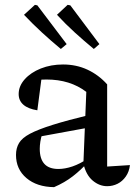

<svg xmlns="http://www.w3.org/2000/svg" viewBox="-20 -762 556 792"><path d="M422 6Q390 6 362.5 -17Q335 -40 324 -87L336 -383Q269 -434 172 -434Q153 -434 135 -432Q117 -430 101 -426L153 -452L134 -307Q96 -313 76.5 -330Q57 -347 57 -374Q57 -407 82 -435Q107 -463 148.5 -479.5Q190 -496 240 -496Q295 -496 341 -474.5Q387 -453 422 -414V-75L516 -81Q513 -54 499 -34Q485 -14 465 -4Q445 6 422 6ZM203 10Q132 9 89 -27.5Q46 -64 46 -123Q46 -151 58.5 -172Q71 -193 104 -210.5Q137 -228 197.5 -247Q258 -266 353 -289V-237L124 -195L154 -209Q149 -194 146.5 -178Q144 -162 144 -148Q144 -107 163 -86Q182 -65 221 -65Q248 -65 279 -75.5Q310 -86 344 -109V-94Q314 -61 280.5 -35Q247 -9 203 10ZM231 -560Q191 -593 153 -628Q115 -663 79 -701L124 -742L134 -740L255 -580ZM367 -560Q327 -593 288.5 -628Q250 -663 215 -701L259 -742L270 -740L390 -580Z"/></svg>

Font: Piazzolla 24pt Medium
Style: Regular
Weight: 500
Designer: Juan Pablo del Peral
Foundry: Huerta Tipografica
Version: Version 2.005